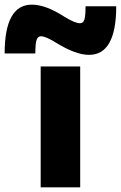

<svg xmlns="http://www.w3.org/2000/svg" viewBox="-107 -806 520 826"><path d="M68 0V-520H238V0ZM276 -570Q247 -570 212 -583Q177 -596 136 -621Q114 -635 97 -642.5Q80 -650 69 -650Q56 -650 50.5 -634.5Q45 -619 45 -576H-87Q-87 -786 30 -786Q60 -786 95 -773Q130 -760 170 -734Q193 -720 209.5 -713Q226 -706 237 -706Q251 -706 256 -721.5Q261 -737 261 -779H393Q393 -570 276 -570Z"/></svg>

Font: M PLUS 1 ExtraBold
Style: Regular
Weight: 800
Designer: Coji Morishita
Foundry: UNDERFOREST DESIGN
Version: Version 1.001